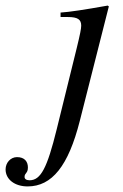

<svg xmlns="http://www.w3.org/2000/svg" viewBox="-144 -461 442 688"><path d="M246 -438 242 -441C158 -426 105 -418 73 -416V-400H99C135 -400 147 -391 147 -369C147 -359 143 -338 131 -289L59 3C25 141 2 185 -38 185C-50 185 -56 180 -56 173C-56 158 -44 161 -44 139C-44 118 -56 102 -83 102C-106 102 -124 122 -124 146C-124 182 -91 207 -45 207C42 207 101 134 142 -28Z"/></svg>

Font: STIXGeneral
Style: Italic
Weight: 400
Italic angle: -16.33°
Designer: MicroPress Inc., with final additions and corrections provided by Coen Hoffman, Elsevier (retired)
Version: Version 1.1.0